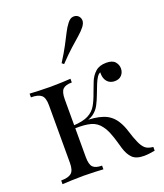

<svg xmlns="http://www.w3.org/2000/svg" viewBox="-150 -919 872 1024"><g transform="rotate(-20 286.0 -406.5)"><path d="M414 -813Q426 -803 427.5 -787Q429 -771 414 -751Q399 -732 377 -713Q355 -694 325.5 -667.5Q296 -641 256 -599L245 -608Q276 -657 294.5 -692Q313 -727 326 -753Q339 -779 354 -798Q369 -818 385.5 -820Q402 -822 414 -813ZM469 -529Q504 -529 518.5 -512Q533 -495 533 -474Q533 -452 519 -436.5Q505 -421 480 -421Q462 -421 449 -429Q436 -437 429 -451.5Q422 -466 422 -485Q422 -487 422 -489Q422 -491 422 -492Q411 -487 402.5 -474Q394 -461 385 -439Q376 -417 364 -385Q354 -358 341 -333Q328 -308 305 -291Q282 -274 242 -269L251 -276Q311 -278 356.5 -263Q402 -248 428 -207Q445 -181 456.5 -143Q468 -105 481 -76Q492 -51 506.5 -37.5Q521 -24 552 -21V0Q536 3 520 5Q504 7 490 7Q445 7 424 -14.5Q403 -36 392 -73Q387 -90 380 -114.5Q373 -139 363 -164.5Q353 -190 339 -209Q317 -240 282 -249.5Q247 -259 191 -257V-274Q246 -277 276 -292.5Q306 -308 322 -336Q338 -364 351 -402Q361 -430 373 -459.5Q385 -489 407.5 -509Q430 -529 469 -529ZM261 -514V-493Q225 -493 210 -478Q195 -463 195 -421V-93Q195 -51 210 -36Q225 -21 261 -21V0Q245 -1 213 -2.5Q181 -4 148 -4Q115 -4 80.5 -2.5Q46 -1 29 0V-21Q70 -21 87.5 -36Q105 -51 105 -93V-421Q105 -463 87.5 -478Q70 -493 29 -493V-514Q46 -513 80.5 -511.5Q115 -510 148 -510Q181 -510 213 -511.5Q245 -513 261 -514Z"/></g></svg>

Font: Playfair Display
Style: Regular
Weight: 400
Designer: Claus Eggers Sørensen
Foundry: Claus Eggers Sørensen
Version: Version 1.203